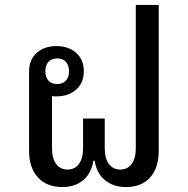

<svg xmlns="http://www.w3.org/2000/svg" viewBox="-20 -747 762 779"><path d="M233 12Q170 12 134 -27Q98 -66 98 -135V-458Q98 -505 129 -532.5Q160 -560 209 -560Q258 -560 289 -532.5Q320 -505 320 -458Q320 -411 289 -383.5Q258 -356 209 -356Q204 -356 200 -356Q196 -356 191 -357V-146Q191 -104 208 -81.5Q225 -59 254 -59Q283 -59 300 -81.5Q317 -104 317 -146V-266H405V-146Q405 -104 422 -81.5Q439 -59 468 -59Q497 -59 514 -81.5Q531 -104 531 -146V-727H624V-135Q624 -66 589 -27Q554 12 491 12Q440 12 406 -16Q372 -44 364 -95H359Q351 -44 317.5 -16Q284 12 233 12ZM212 -406Q235 -406 247.5 -420Q260 -434 260 -458Q260 -482 247.5 -496Q235 -510 212 -510Q189 -510 176.5 -496Q164 -482 164 -458Q164 -434 176.5 -420Q189 -406 212 -406Z"/></svg>

Font: IBM Plex Sans Thai Looped Text
Style: Regular
Weight: 450
Designer: Mike Abbink, Paul van der Laan, Pieter van Rosmalen, Ben Mitchell, Mark Frömberg
Foundry: Bold Monday
Version: Version 1.1